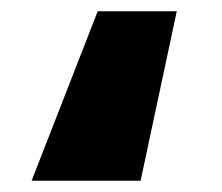

<svg xmlns="http://www.w3.org/2000/svg" viewBox="-20 -210 394 340"><path d="M229 110H36L153 -190H293Z"/></svg>

Font: Mplus 1p ExtraBold
Style: Regular
Weight: 800
Version: Version 1.061